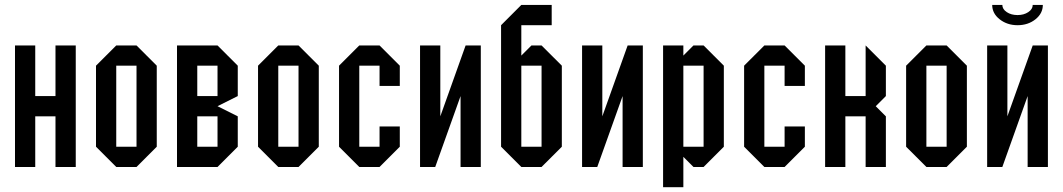

<svg xmlns="http://www.w3.org/2000/svg" viewBox="-20 -687 4373 790"><path d="M291.7 0H208.3V-208.3H125V0H41.7V-500H125V-291.7H208.3V-500H291.7Z M458.3 0 375 -83.3V-416.7L458.3 -500H541.7L625 -416.7V-83.3L541.7 0ZM458.3 -83.3H541.7V-416.7H458.3Z M791.7 -291.7H875V-416.7H791.7ZM791.7 -83.3H875V-208.3H791.7ZM875 0H708.3V-500H875L958.3 -416.7V-291.7L875 -250L958.3 -208.3V-83.3Z M1125 0 1041.7 -83.3V-416.7L1125 -500H1208.3L1291.7 -416.7V-83.3L1208.3 0ZM1125 -83.3H1208.3V-416.7H1125Z M1541.7 -83.3V-166.7H1625V-83.3L1541.7 0H1458.3L1375 -83.3V-416.7L1458.3 -500H1541.7L1625 -416.7V-333.3H1541.7V-416.7H1458.3V-83.3Z M1875 -291.7 1770.8 0H1708.3V-500H1791.7V-208.3L1895.8 -500H1958.3V0H1875Z M2125 0 2041.7 -83.3V-583.3L2125 -666.7H2250V-583.3H2125V-458.3L2166.7 -500H2208.3L2291.7 -416.7V-83.3L2208.3 0ZM2125 -83.3H2208.3V-416.7H2125Z M2541.7 -291.7 2437.5 0H2375V-500H2458.3V-208.3L2562.5 -500H2625V0H2541.7Z M2791.7 -416.7V-83.3H2875V-416.7ZM2708.3 -500H2791.7V-458.3L2833.3 -500H2875L2958.3 -416.7V-83.3L2875 0H2833.3L2791.7 -41.7V83.3H2708.3Z M3208.3 -83.3V-166.7H3291.7V-83.3L3208.3 0H3125L3041.7 -83.3V-416.7L3125 -500H3208.3L3291.7 -416.7V-333.3H3208.3V-416.7H3125V-83.3Z M3458.3 0H3375V-500H3458.3V-291.7H3541.7V-500L3625 -416.7V-291.7L3583.3 -250L3625 -208.3V0H3541.7V-208.3H3458.3Z M3791.7 0 3708.3 -83.3V-416.7L3791.7 -500H3875L3958.3 -416.7V-83.3L3875 0ZM3791.7 -83.3H3875V-416.7H3791.7Z M4208.3 -291.7 4104.2 0H4041.7V-500H4125V-208.3L4229.2 -500H4291.7V0H4208.3ZM4229.2 -666.7H4270.8Q4270.8 -631.7 4240.4 -607.5Q4210 -583.3 4166.7 -583.3Q4124.2 -583.3 4093.3 -607.5Q4062.5 -631.7 4062.5 -666.7H4104.2Q4104.2 -649.2 4122.5 -637.1Q4140.8 -625 4166.7 -625Q4192.5 -625 4210.8 -637.1Q4229.2 -649.2 4229.2 -666.7Z"/></svg>

Font: Yulong
Style: Regular
Weight: 400
Designer: GGBotNet
Foundry: f0n7.com
Version: 1.00